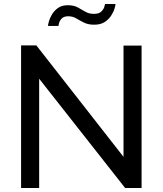

<svg xmlns="http://www.w3.org/2000/svg" viewBox="-20 -936 810 956"><path d="M175 -544V0H85V-710H161L595 -155V-709H685V0H603ZM449 -813Q419 -813 398 -823.5Q377 -834 359.5 -844.5Q342 -855 320 -855Q298 -855 287.5 -844Q277 -833 274 -821Q271 -809 271 -807H219Q219 -813 223.5 -829.5Q228 -846 239 -864.5Q250 -883 269 -896.5Q288 -910 318 -910Q347 -910 366.5 -899.5Q386 -889 404.5 -878Q423 -867 447 -867Q473 -867 484.5 -878.5Q496 -890 499.5 -902Q503 -914 503 -916H555Q555 -910 550.5 -894Q546 -878 534 -859Q522 -840 501.5 -826.5Q481 -813 449 -813Z"/></svg>

Font: Raleway Medium
Style: Regular
Weight: 500
Designer: Matt McInerney, Pablo Impallari, Rodrigo Fuenzalida
Foundry: Matt McInerney, Pablo Impallari, Rodrigo Fuenzalida
Version: Version 4.026